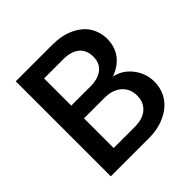

<svg xmlns="http://www.w3.org/2000/svg" viewBox="-182 -844 993 993"><g transform="rotate(-45 315.0 -347.5)"><path d="M447 -357C447 -357 447 -357 447 -357C483 -370 512 -389 533 -416C554 -443 565 -476 565 -516C565 -516 565 -516 565 -516C565 -549 556 -580 539 -607C522 -634 496 -655 462 -671C428 -687 387 -695 340 -695C340 -695 75 -695 75 -695C75 -695 75 0 75 0C75 0 353 0 353 0C353 0 353 0 353 0C399 0 439 -8 474 -25C509 -41 535 -63 554 -92C572 -120 581 -152 581 -187C581 -187 581 -187 581 -187C581 -228 568 -265 542 -298C516 -331 484 -350 447 -357ZM189 -602C189 -602 330 -602 330 -602C330 -602 330 -602 330 -602C367 -602 397 -593 418 -576C439 -558 449 -533 449 -502C449 -502 449 -502 449 -502C449 -470 439 -446 418 -429C397 -412 367 -403 330 -403C330 -403 189 -403 189 -403C189 -403 189 -602 189 -602ZM343 -93C343 -93 189 -93 189 -93C189 -93 189 -310 189 -310C189 -310 339 -310 339 -310C339 -310 339 -310 339 -310C378 -310 409 -300 432 -280C455 -260 467 -233 467 -199C467 -199 467 -199 467 -199C467 -166 456 -140 434 -121C412 -102 382 -93 343 -93Z"/></g></svg>

Font: Girnar Poppins
Style: Medium
Weight: 500
Designer: Ninad Kale (Devanagari), Jonny Pinhorn (Latin)
Foundry: Indian Type Foundry
Version: ""